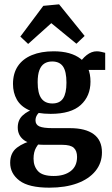

<svg xmlns="http://www.w3.org/2000/svg" viewBox="-20 -668 518 887"><path d="M451 36Q451 85 421 122Q391 159 336.5 179Q282 199 208 199Q113 199 70 166.5Q27 134 27 84Q27 38 58.5 14Q90 -10 141 -22L175 -19Q159 -7 147 13.5Q135 34 135 65Q135 100 155.5 122.5Q176 145 228 145Q277 145 306.5 122.5Q336 100 336 57Q336 29 321 15Q306 1 267 1H186Q120 1 91 -20.5Q62 -42 62 -79Q62 -114 85 -135Q108 -156 142 -166L174 -158Q158 -148 151 -136.5Q144 -125 144 -112Q144 -92 162 -84Q180 -76 224 -76H303Q375 -76 413 -48Q451 -20 451 36ZM398 -291Q398 -224 353 -183Q308 -142 214 -142Q152 -142 113.5 -159.5Q75 -177 57.5 -208.5Q40 -240 40 -280Q40 -329 62.5 -362.5Q85 -396 127.5 -413.5Q170 -431 228 -431Q308 -431 353 -396Q398 -361 398 -291ZM154 -288Q154 -237 171 -213.5Q188 -190 222 -190Q256 -190 271.5 -213.5Q287 -237 287 -286Q287 -338 271 -361Q255 -384 221 -384Q200 -384 185 -374.5Q170 -365 162 -344Q154 -323 154 -288ZM370 -345 342 -367Q358 -396 380.5 -413.5Q403 -431 427 -431Q437 -431 447.5 -428.5Q458 -426 466 -424V-345ZM74 -499 180 -641 253 -648 371 -502 333 -466 217 -561 110 -465Z"/></svg>

Font: Yrsa SemiBold
Style: Regular
Weight: 600
Version: Version 2.004